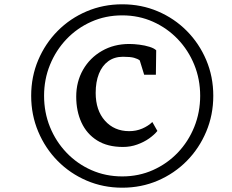

<svg xmlns="http://www.w3.org/2000/svg" viewBox="-20 -935 1078 893"><path d="M125 -489.5Q125 -578.5 157.8 -655.8Q190.5 -733 248.2 -791.2Q306 -849.5 383 -882.2Q460 -915 548.5 -915Q637.5 -915 714.2 -882.2Q791 -849.5 848.8 -791.2Q906.5 -733 939.2 -655.8Q972 -578.5 972 -489.5Q972 -400.5 939.2 -322.8Q906.5 -245 848.8 -186.5Q791 -128 714.2 -95Q637.5 -62 548.5 -62Q460 -62 383 -95Q306 -128 248.2 -186.5Q190.5 -245 157.8 -322.8Q125 -400.5 125 -489.5ZM185 -489.5Q185 -412 212.5 -344.2Q240 -276.5 289.5 -224.8Q339 -173 405.2 -143.8Q471.5 -114.5 548.5 -114.5Q625.5 -114.5 691.5 -144Q757.5 -173.5 806.8 -225Q856 -276.5 883.5 -344.5Q911 -412.5 911 -489.5Q911 -566.5 883.5 -634Q856 -701.5 806.8 -753Q757.5 -804.5 691.5 -834Q625.5 -863.5 548.5 -863.5Q471 -863.5 404.8 -834Q338.5 -804.5 289.2 -752.8Q240 -701 212.5 -633.5Q185 -566 185 -489.5ZM552 -251.5Q480 -251.5 431.8 -281.8Q383.5 -312 359 -365Q334.5 -418 334.5 -485.5Q334.5 -555 366.2 -610.5Q398 -666 454 -698.2Q510 -730.5 581.5 -730.5Q603 -730.5 628.5 -727.2Q654 -724 675.5 -717.2Q697 -710.5 706.5 -701L705 -587.5H650.5L630 -654Q620.5 -661.5 603.5 -666.2Q586.5 -671 552 -671Q512 -671 483.5 -650.2Q455 -629.5 440 -591.8Q425 -554 425 -503Q425 -422 468.2 -373.5Q511.5 -325 581 -325Q613.5 -325 641.5 -337Q669.5 -349 688.5 -367.5L712 -326Q698 -308.5 673.8 -291.2Q649.5 -274 618.2 -262.8Q587 -251.5 552 -251.5Z"/></svg>

Font: Merriweather 24pt SemiCondensed
Style: Italic
Weight: 400
Width: 4
Italic angle: -7.8°
Designer: Eben Sorkin
Foundry: Eben Sorkin
Version: Version 2.101